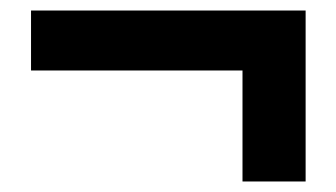

<svg xmlns="http://www.w3.org/2000/svg" viewBox="-20 -453 639 365"><path d="M441 -108V-319H39V-433H561V-108Z"/></svg>

Font: Noto Sans JP Thin ExtraBold
Style: Regular
Weight: 800
Version: Version 2.004-H2;hotconv 1.0.118;makeotfexe 2.5.65603